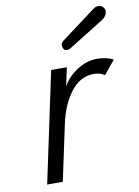

<svg xmlns="http://www.w3.org/2000/svg" viewBox="-87 -838 648 897"><g transform="rotate(-10 236.5 -390.0)"><path d="M470.7 -520.5 418 -456.5Q397 -471.2 366.7 -471.2Q302.2 -471.2 257.3 -412.4Q212.4 -353.5 193.4 -263.7L137.2 0H63L174.3 -523.9H248.5L230 -435.5Q252.9 -479 299.1 -508.5Q345.2 -538.1 392.8 -538.1Q440.4 -538.1 470.7 -520.5ZM279.8 -607.4Q273.4 -603 262.9 -603Q252.4 -603 247.8 -611.3Q243.2 -619.6 243.2 -629.4Q243.2 -639.2 254.9 -648.9L418.5 -771Q431.2 -779.8 440.4 -779.8Q461.4 -779.8 468.8 -765.1Q473.1 -758.3 473.1 -752.9Q473.1 -730 451.7 -714.4Z"/></g></svg>

Font: Tuffy
Style: Italic
Weight: 400
Italic angle: -12°
Designer: Thatcher Ulrich, Karoly Barta and Michael Everson
Version: Version 001.271